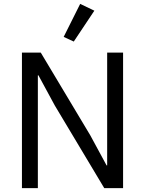

<svg xmlns="http://www.w3.org/2000/svg" viewBox="-20 -969 747 989"><path d="M360 -755 308 -779 393 -949 466 -914ZM93 0V-698H190L445 -272L529 -117H532V-698H614V0H517L262 -426L178 -581H175V0Z"/></svg>

Font: Anuphan
Style: Regular
Weight: 400
Designer: Mike Abbink, Paul van der Laan, Pieter van Rosmalen, Mint Tantisuwanna
Foundry: Bold Monday; Cadson Demak
Version: Version 3.002;hotconv 1.0.109;makeotfexe 2.5.65596